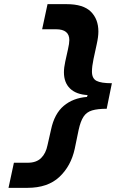

<svg xmlns="http://www.w3.org/2000/svg" viewBox="-20 -779 640 925"><path d="M301 -759Q381 -759 417.5 -723Q454 -687 454 -627Q454 -602 446 -566Q438 -530 430.5 -494.5Q423 -459 423 -434Q423 -401 445 -389.5Q467 -378 519 -378L494 -255Q450 -255 423.5 -247Q397 -239 382.5 -217Q368 -195 359 -154L340 -62Q322 21 266 73.5Q210 126 112 126H21L47 5H114Q155 5 178 -17.5Q201 -40 209 -80L226 -155Q242 -231 287 -269Q332 -307 399 -312L402 -321Q347 -324 317.5 -352.5Q288 -381 288 -431Q288 -453 294.5 -483Q301 -513 307.5 -541.5Q314 -570 314 -586Q314 -638 250 -638H183L209 -759Z"/></svg>

Font: Geist Mono
Style: Bold Italic
Weight: 700
Italic angle: -12°
Monospace: yes
Designer: Basement.studio, Andrés Briganti, Mateo Zaragoza
Foundry: Basement.studio, Vercel, Andrés Briganti, Guido Ferreyra, Mateo Zaragoza
Version: Version 1.500; ttfautohint (v1.8.4.7-5d5b)